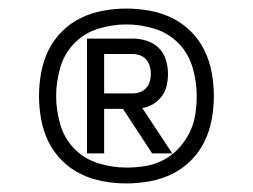

<svg xmlns="http://www.w3.org/2000/svg" viewBox="-20 -912 590 448"><path d="M335 -554 267 -658H223V-554H183V-822H289Q306 -822 322 -817Q338 -812 350 -800.5Q362 -789 367 -772.5Q372 -756 372 -740Q372 -726 369 -712.5Q366 -699 358 -688Q350 -677 338 -669.5Q326 -662 312 -660L382 -554ZM223 -694H289Q298 -694 306.5 -697Q315 -700 321 -706.5Q327 -713 329.5 -722Q332 -731 332 -740Q332 -749 329.5 -757.5Q327 -766 321 -773Q315 -780 306.5 -783Q298 -786 289 -786H223ZM275 -484Q248 -484 220.5 -489Q193 -494 168.5 -506Q144 -518 124.5 -537.5Q105 -557 93 -581.5Q81 -606 76 -633.5Q71 -661 71 -688Q71 -715 76 -742.5Q81 -770 93 -794.5Q105 -819 124.5 -838.5Q144 -858 168.5 -870Q193 -882 220.5 -887Q248 -892 275 -892Q302 -892 329.5 -887Q357 -882 381.5 -870Q406 -858 425.5 -838.5Q445 -819 457 -794.5Q469 -770 474 -742.5Q479 -715 479 -688Q479 -661 474 -633.5Q469 -606 457 -581.5Q445 -557 425.5 -537.5Q406 -518 381.5 -506Q357 -494 329.5 -489Q302 -484 275 -484ZM275 -521Q297 -521 319 -524.5Q341 -528 361 -538.5Q381 -549 396.5 -565.5Q412 -582 422 -602Q432 -622 435.5 -644Q439 -666 439 -688Q439 -721 429.5 -754Q420 -787 396.5 -811Q373 -835 340.5 -845Q308 -855 275 -855Q242 -855 209.5 -845Q177 -835 153.5 -811Q130 -787 120.5 -754Q111 -721 111 -688Q111 -655 120.5 -622Q130 -589 153.5 -565Q177 -541 209.5 -531Q242 -521 275 -521Z"/></svg>

Font: Lode Dark
Style: Regular
Weight: 400
Monospace: yes
Designer: Belleve Invis
Foundry: Belleve Invis
Version: Version 29.2.0; ttfautohint (v1.8.3)